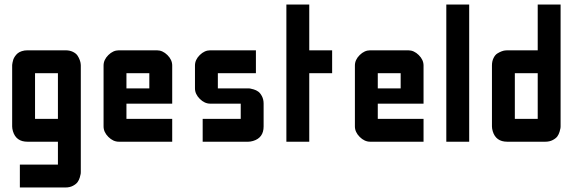

<svg xmlns="http://www.w3.org/2000/svg" viewBox="-20 -620 2539 840"><path d="M33.2 -66.9V-333.5Q33.2 -335 33.4 -337.4Q33.7 -339.8 34.9 -346.7Q36.1 -353.5 38.3 -359.9Q40.5 -366.2 45.7 -373.8Q50.8 -381.3 57.6 -387Q64.5 -392.6 75.4 -396.2Q86.4 -399.9 100.1 -399.9H266.6Q285.2 -399.9 299.1 -393.1Q313 -386.2 319.3 -376.5Q325.7 -366.7 329.1 -356.9Q332.5 -347.2 333 -340.3L333.5 -333.5V133.3Q333.5 136.2 333 140.6Q332.5 145 329.1 156.5Q325.7 168 319.3 176.8Q313 185.5 299.1 192.9Q285.2 200.2 266.6 200.2H66.9V100.1H233.4V0H100.1Q50.3 0 36.6 -45.9Q33.2 -57.6 33.2 -66.9ZM233.4 -299.8H133.3V-100.1H233.4Z M733.4 0H500Q475.1 0 454.1 -21Q433.1 -42 433.1 -66.9V-333.5Q433.1 -358.4 454.1 -379.2Q475.1 -399.9 500 -399.9H666.5Q691.4 -399.9 712.4 -379.2Q733.4 -358.4 733.4 -333.5V-166.5H533.2V-100.1H733.4ZM533.2 -233.4H633.3V-299.8H533.2Z M866.7 0V-100.1H1033.2V-166.5H899.9Q875 -166.5 854 -187.5Q833 -208.5 833 -233.4V-333.5Q833 -358.4 854 -379.2Q875 -399.9 899.9 -399.9H1099.6V-299.8H933.1V-233.4H1066.4Q1069.3 -233.4 1073.7 -232.9Q1078.1 -232.4 1089.6 -229Q1101.1 -225.6 1109.9 -219.2Q1118.7 -212.9 1126 -199Q1133.3 -185.1 1133.3 -166.5V-66.9Q1133.3 -17.1 1087.4 -3.4Q1075.7 0 1066.4 0Z M1333 -600.1V-399.9H1433.1V-299.8H1333V0H1232.9V-600.1Z M1833 0H1599.6Q1574.7 0 1553.7 -21Q1532.7 -42 1532.7 -66.9V-333.5Q1532.7 -358.4 1553.7 -379.2Q1574.7 -399.9 1599.6 -399.9H1766.1Q1791 -399.9 1812 -379.2Q1833 -358.4 1833 -333.5V-166.5H1632.8V-100.1H1833ZM1632.8 -233.4H1732.9V-299.8H1632.8Z M1932.6 -600.1H2032.7V0H1932.6Z M2432.6 -66.9Q2432.6 -64 2432.1 -59.6Q2431.6 -55.2 2428.2 -43.7Q2424.8 -32.2 2418.5 -23.4Q2412.1 -14.6 2398.2 -7.3Q2384.3 0 2365.7 0H2199.2Q2149.4 0 2135.7 -45.9Q2132.3 -57.6 2132.3 -66.9V-333.5Q2132.3 -352.1 2139.2 -366Q2146 -379.9 2155.8 -386Q2165.5 -392.1 2175.5 -395.8Q2185.5 -399.4 2192.4 -399.4L2199.2 -399.9H2332.5V-600.1H2432.6ZM2332.5 -100.1V-299.8H2232.4V-100.1Z"/></svg>

Font: Malkor
Style: Bold
Weight: 700
Version: Version 1.3